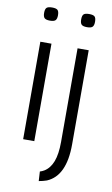

<svg xmlns="http://www.w3.org/2000/svg" viewBox="-101 -778 602 1036"><g transform="rotate(10 199.5 -259.5)"><path d="M98 -655Q76 -655 68 -663Q60 -671 60 -691Q60 -712 68 -719.5Q76 -727 98 -727Q120 -727 128 -719.5Q136 -712 136 -691Q136 -671 128 -663Q120 -655 98 -655ZM67 0V-534H128V0ZM301 -655Q279 -655 271 -663Q263 -671 263 -691Q263 -712 271 -719.5Q279 -727 301 -727Q323 -727 331 -719.5Q339 -712 339 -691Q339 -671 331 -663Q323 -655 301 -655ZM332 -534V-18Q332 155 232 197Q212 204 189 208L186 156Q197 153 209 146Q240 127 255.5 86.5Q271 46 271 -21V-534Z"/></g></svg>

Font: Georama Light
Style: Regular
Weight: 300
Designer: Jean-Baptiste Levee
Foundry: Production Type
Version: Version 1.000